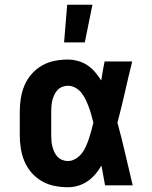

<svg xmlns="http://www.w3.org/2000/svg" viewBox="-20 -778 640 806"><path d="M265 8Q237 8 209 2.5Q181 -3 156.5 -17Q132 -31 113 -52.5Q94 -74 83 -100Q72 -126 67.5 -154Q63 -182 63 -210V-310Q63 -338 67.5 -366Q72 -394 83 -420Q94 -446 113 -467.5Q132 -489 156.5 -503Q181 -517 209 -522.5Q237 -528 265 -528Q286 -528 307.5 -522Q329 -516 347 -504Q365 -492 379 -475.5Q393 -459 405 -440Q408 -460 411.5 -480Q415 -500 419 -520H535Q519 -456 504.5 -391.5Q490 -327 473 -263Q491 -198 506 -132Q521 -66 537 0H421Q417 -21 413.5 -41.5Q410 -62 406 -83Q395 -64 380.5 -47Q366 -30 348 -17.5Q330 -5 308.5 1.5Q287 8 265 8ZM265 -102Q282 -102 297.5 -111.5Q313 -121 323.5 -134.5Q334 -148 341 -164Q348 -180 353.5 -196.5Q359 -213 363.5 -229.5Q368 -246 372 -263Q368 -279 363.5 -295.5Q359 -312 353 -328Q347 -344 340 -359Q333 -374 322.5 -387.5Q312 -401 297 -409.5Q282 -418 265 -418Q253 -418 241.5 -413.5Q230 -409 221.5 -400Q213 -391 208 -380Q203 -369 200 -357.5Q197 -346 196 -334Q195 -322 195 -310V-210Q195 -198 196 -186Q197 -174 200 -162.5Q203 -151 208 -140Q213 -129 221.5 -120Q230 -111 241.5 -106.5Q253 -102 265 -102ZM249 -600 262 -758H368L336 -600Z"/></svg>

Font: Iosevka Aile Extrabold
Style: Regular
Weight: 800
Designer: Belleve Invis
Foundry: Belleve Invis
Version: Version 27.3.5; ttfautohint (v1.8.4)